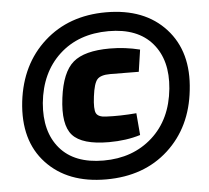

<svg xmlns="http://www.w3.org/2000/svg" viewBox="-51 -759 901 828"><g transform="rotate(-5 399.0 -345.0)"><path d="M437 -704Q604 -704 695.5 -603.5Q787 -503 768 -338Q751 -179 645.5 -82.5Q540 14 376 14Q210 14 117.5 -85Q25 -184 44 -352Q63 -512 169.5 -608Q276 -704 437 -704ZM441 -622Q311 -622 228 -545.5Q145 -469 132 -338Q121 -214 183.5 -141Q246 -68 372 -68Q499 -68 583.5 -144Q668 -220 681 -352Q693 -475 630 -548.5Q567 -622 441 -622ZM530 -259 538 -164Q477 -145 402 -145Q286 -145 244.5 -191Q203 -237 218 -353Q232 -463 281 -505Q330 -547 440 -547Q506 -547 570 -531L556 -436Q534 -436 495 -436.5Q456 -437 432 -437Q391 -437 376 -420Q361 -403 354 -347Q347 -292 356 -274.5Q365 -257 399 -256Q459 -253 530 -259Z"/></g></svg>

Font: Exo 2.0 Extra Bold
Style: Italic
Weight: 800
Italic angle: -8°
Designer: Natanael Gama
Version: Version 1.001;PS 001.001;hotconv 1.0.70;makeotf.lib2.5.58329